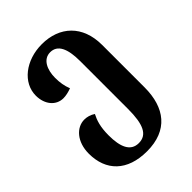

<svg xmlns="http://www.w3.org/2000/svg" viewBox="-229 -661 1025 1025"><g transform="rotate(-45 284.0 -148.0)"><path d="M268 253C426 253 500 155 500 2V-318C500 -466 408 -549 275 -549C153 -549 58 -474 58 -377C58 -311 97 -263 153 -263C172 -263 193 -268 215 -276C203 -306 198 -337 198 -371C198 -433 223 -487 276 -487C331 -487 356 -436 356 -340V21C356 137 331 191 268 191C206 191 183 135 183 48C183 -17 196 -54 212 -85C193 -98 171 -104 151 -104C91 -104 39 -47 39 42C39 171 119 253 268 253Z"/></g></svg>

Font: Noto Serif Georgian SemiCondensed Bold
Style: Regular
Weight: 700
Width: 4
Designer: Monotype Design Team, Akaki Razmadze
Foundry: Google LLC
Version: Version 2.003